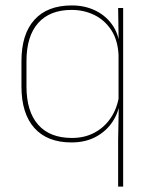

<svg xmlns="http://www.w3.org/2000/svg" viewBox="-20 -515 554 707"><path d="M243 9.5Q154 9.5 106.5 -43.8Q59 -97 59 -197V-289.5Q59 -389.5 106.8 -442.2Q154.5 -495 244.5 -495Q294.5 -495 334.5 -474.5Q374.5 -454 397.8 -417Q421 -380 421.5 -330H427.5L416.5 -313.5Q413.5 -368.5 389.2 -405Q365 -441.5 327 -460Q289 -478.5 243.5 -478.5Q163.5 -478.5 120.5 -430.2Q77.5 -382 77.5 -289.5V-197Q77.5 -104.5 120.5 -55.8Q163.5 -7 245 -7Q291.5 -7 328 -26.5Q364.5 -46 388 -81Q411.5 -116 418.5 -162.5L427.5 -144H422Q417.5 -101.5 394.5 -66.8Q371.5 -32 333 -11.2Q294.5 9.5 243 9.5ZM415 172V0L417.5 -133L416.5 -138V-346.5L417 -356L415 -485.5H433.5V172Z"/></svg>

Font: Anek Odia Medium Thin
Style: Regular
Weight: 250
Version: Version 1.003